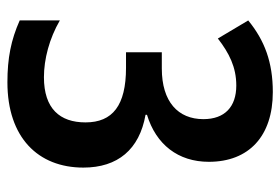

<svg xmlns="http://www.w3.org/2000/svg" viewBox="-142 -622 774 531"><g transform="rotate(90 245.5 -357.0)"><path d="M428 -547C428 -658 357 -724 235 -724C152 -724 92 -701 37 -656L87 -572C127 -603 166 -623 217 -623C276 -623 310 -591 310 -532C310 -462 262 -417 170 -417H125V-318H168C272 -318 319 -281 319 -206C319 -135 281 -91 194 -91C144 -91 87 -106 37 -135V-24C91 0 141 10 208 10C361 10 444 -75 444 -200C444 -295 394 -355 298 -372V-376C380 -401 428 -462 428 -547Z"/></g></svg>

Font: Noto Sans Khmer Condensed SemiBold
Style: Regular
Weight: 600
Width: 3
Designer: Danh Hong and the Monotype Design Team
Foundry: Monotype Imaging Inc.
Version: Version 2.004